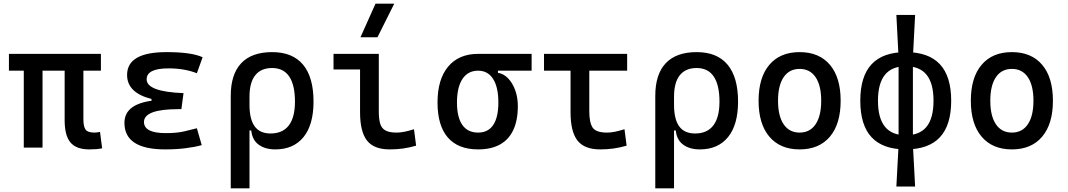

<svg xmlns="http://www.w3.org/2000/svg" viewBox="-20 -815 5899 1060"><path d="M472.7 9.8Q400.9 9.8 368.9 -28.6Q336.9 -66.9 336.9 -151.4V-517.6H440.4V-156.2Q440.4 -117.7 451.9 -100.3Q463.4 -83 502 -83Q508.8 -83 515.9 -84Q522.9 -85 532.2 -86.9L543.9 3.9Q525.9 7.3 510.7 8.5Q495.6 9.8 472.7 9.8ZM111.3 0V-517.6H214.8V0ZM29.3 -424.8V-517.6H537.1V-424.8Z M891.6 9.8Q667 9.8 667 -136.7Q667 -247.1 843.8 -261.7L993.2 -300.8L981.4 -212.4H965.8Q774.9 -212.4 774.9 -141.6Q774.9 -80.1 895.5 -80.1Q956.1 -80.1 995.8 -89.4Q1035.6 -98.6 1066.9 -106.9L1093.8 -13.7Q1054.7 -2.9 1003.7 3.4Q952.6 9.8 891.6 9.8ZM816.4 -212.4V-268.6Q681.6 -302.7 681.6 -401.4Q681.6 -527.3 899.4 -527.3Q1037.6 -527.3 1098.6 -499L1066.9 -410.6Q999.5 -437.5 910.2 -437.5Q789.6 -437.5 789.6 -377Q789.6 -308.6 993.2 -300.8L981.4 -212.4Z M1500 9.8Q1443.4 9.8 1407.7 -16.6Q1372.1 -43 1367.2 -94.7H1322.3L1357.4 -237.3Q1357.4 -156.7 1386 -117.4Q1414.6 -78.1 1473.6 -78.1Q1540.5 -78.1 1574.5 -122.6Q1608.4 -167 1608.4 -253.9Q1608.4 -345.7 1576.7 -392.6Q1544.9 -439.5 1482.4 -439.5Q1420.9 -439.5 1389.2 -399.4Q1357.4 -359.4 1357.4 -281.2L1253.9 -285.6Q1253.9 -404.8 1311.8 -466.1Q1369.6 -527.3 1482.4 -527.3Q1595.2 -527.3 1653.1 -458Q1710.9 -388.7 1710.9 -253.9Q1710.9 -126.5 1655.8 -58.3Q1600.6 9.8 1500 9.8ZM1253.9 224.6V-285.6H1357.4V224.6Z M2130.9 9.8Q2044.4 9.8 2006.1 -39.1Q1967.8 -87.9 1967.8 -195.3V-517.6H2071.3V-200.2Q2071.3 -159.2 2078.6 -133.3Q2085.9 -107.4 2107.2 -95.2Q2128.4 -83 2169.9 -83Q2208 -83 2265.6 -101.6L2277.3 -10.7Q2239.7 0 2205.1 4.9Q2170.4 9.8 2130.9 9.8ZM1821.3 -431.6V-517.6H1976.6V-431.6ZM1970.2 -609.4 2053.2 -794.9H2156.7L2064 -609.4Z M2619.6 9.8Q2509.3 9.8 2452.4 -55.9Q2395.5 -121.6 2395.5 -249Q2395.5 -377.4 2454.3 -447.5Q2513.2 -517.6 2619.6 -517.6L2729 -486.8V-413.1Q2760.7 -408.2 2785.4 -382.3Q2810.1 -356.4 2824.5 -316.7Q2838.9 -276.9 2838.9 -229.5Q2838.9 -150.9 2814 -97.7Q2789.1 -44.4 2740.5 -17.3Q2691.9 9.8 2619.6 9.8ZM2619.6 -83Q2674.8 -83 2703.1 -125.2Q2731.4 -167.5 2731.4 -249Q2731.4 -333.5 2702.4 -379.2Q2673.3 -424.8 2619.6 -424.8Q2563.5 -424.8 2533.2 -379.2Q2502.9 -333.5 2502.9 -249Q2502.9 -167.5 2532.5 -125.2Q2562 -83 2619.6 -83ZM2619.6 -424.8V-517.6H2915V-424.8Z M3293 9.8Q3206.5 9.8 3168.2 -39.1Q3129.9 -87.9 3129.9 -195.3V-517.6H3233.4V-200.2Q3233.4 -138.7 3251.7 -110.8Q3270 -83 3332 -83Q3352.1 -83 3375 -87.6Q3397.9 -92.3 3427.7 -101.6L3439.5 -10.7Q3401.9 0 3367.2 4.9Q3332.5 9.8 3293 9.8ZM2983.4 -424.8V-517.6H3442.4V-424.8Z M3843.8 9.8Q3787.1 9.8 3751.5 -16.6Q3715.8 -43 3710.9 -94.7H3666L3701.2 -237.3Q3701.2 -156.7 3729.7 -117.4Q3758.3 -78.1 3817.4 -78.1Q3884.3 -78.1 3918.2 -122.6Q3952.1 -167 3952.1 -253.9Q3952.1 -345.7 3920.4 -392.6Q3888.7 -439.5 3826.2 -439.5Q3764.6 -439.5 3732.9 -399.4Q3701.2 -359.4 3701.2 -281.2L3597.7 -285.6Q3597.7 -404.8 3655.5 -466.1Q3713.4 -527.3 3826.2 -527.3Q3939 -527.3 3996.8 -458Q4054.7 -388.7 4054.7 -253.9Q4054.7 -126.5 3999.5 -58.3Q3944.3 9.8 3843.8 9.8ZM3597.7 224.6V-285.6H3701.2V224.6Z M4394.5 9.8Q4287.1 9.8 4227.5 -60.5Q4168 -130.9 4168 -258.8Q4168 -387.2 4227.5 -457.3Q4287.1 -527.3 4394.5 -527.3Q4502.4 -527.3 4561.8 -457.3Q4621.1 -387.2 4621.1 -258.8Q4621.1 -130.9 4561.8 -60.5Q4502.4 9.8 4394.5 9.8ZM4394.5 -83Q4451.7 -83 4482.7 -128.9Q4513.7 -174.8 4513.7 -258.8Q4513.7 -343.3 4482.7 -388.9Q4451.7 -434.6 4394.5 -434.6Q4337.4 -434.6 4306.4 -388.9Q4275.4 -343.3 4275.4 -258.8Q4275.4 -174.8 4306.4 -128.9Q4337.4 -83 4394.5 -83Z M4980.5 9.8Q4854.5 9.8 4792 -57.1Q4729.5 -124 4729.5 -258.8Q4729.5 -393.6 4792 -460.4Q4854.5 -527.3 4980.5 -527.3Q5106.4 -527.3 5168.9 -460.4Q5231.4 -393.6 5231.4 -258.8Q5231.4 -124 5168.9 -57.1Q5106.4 9.8 4980.5 9.8ZM4928.7 214.8 4940.9 -15.1H5020L5032.2 214.8ZM4980.5 -68.4Q5057.6 -68.4 5095.7 -115.7Q5133.8 -163.1 5133.8 -258.8Q5133.8 -354.5 5095.7 -401.9Q5057.6 -449.2 4980.5 -449.2Q4903.8 -449.2 4865.5 -401.9Q4827.1 -354.5 4827.1 -258.8Q4827.1 -163.1 4865.5 -115.7Q4903.8 -68.4 4980.5 -68.4ZM4940.9 -49.8V-475.1H5020V-49.8ZM4940.9 -497.1 4928.7 -732.4H5032.2L5020 -497.1Z M5566.4 9.8Q5459 9.8 5399.4 -60.5Q5339.8 -130.9 5339.8 -258.8Q5339.8 -387.2 5399.4 -457.3Q5459 -527.3 5566.4 -527.3Q5674.3 -527.3 5733.6 -457.3Q5793 -387.2 5793 -258.8Q5793 -130.9 5733.6 -60.5Q5674.3 9.8 5566.4 9.8ZM5566.4 -83Q5623.5 -83 5654.5 -128.9Q5685.5 -174.8 5685.5 -258.8Q5685.5 -343.3 5654.5 -388.9Q5623.5 -434.6 5566.4 -434.6Q5509.3 -434.6 5478.3 -388.9Q5447.3 -343.3 5447.3 -258.8Q5447.3 -174.8 5478.3 -128.9Q5509.3 -83 5566.4 -83Z"/></svg>

Font: Cascadia Mono PL
Style: Regular
Weight: 400
Monospace: yes
Designer: Aaron Bell
Foundry: Saja Typeworks
Version: Version 2102.003